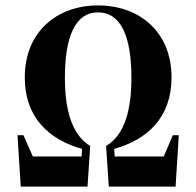

<svg xmlns="http://www.w3.org/2000/svg" viewBox="-20 -693 729 713"><path d="M57 0H305L315 -151C243 -194 221 -294 221 -404C221 -554 258 -647 344 -647C431 -647 468 -554 468 -404C468 -294 447 -194 374 -151L384 0H632L644 -191H622L588 -112H406L404 -140C526 -174 617 -256 617 -405C617 -580 492 -673 344 -673C197 -673 72 -580 72 -405C72 -256 163 -174 285 -140L283 -112H102L67 -191H45Z"/></svg>

Font: Source Serif 4 Display
Style: Bold
Weight: 700
Designer: Frank Grießhammer
Foundry: Adobe Systems Incorporated
Version: Version 4.004;hotconv 1.0.117;makeotfexe 2.5.65602